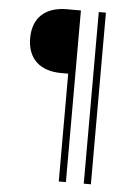

<svg xmlns="http://www.w3.org/2000/svg" viewBox="-52 -636 581 796"><g transform="rotate(5 238.5 -238.0)"><path d="M222.7 119.1H252.4V-595.2H193.8C106.4 -595.2 52.7 -549.3 52.7 -462.9C52.7 -376 106.4 -329.6 193.8 -329.6H222.7ZM326.7 119.1H356.4V-595.2H326.7Z"/></g></svg>

Font: Now Light
Style: Regular
Weight: 300
Designer: Alfredo Marco Pradil
Foundry: Alfredo Marco Pradil
Version: Version 1.200;hotconv 1.0.109;makeotfexe 2.5.65596